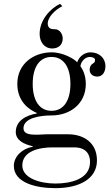

<svg xmlns="http://www.w3.org/2000/svg" viewBox="-20 -740 580 998"><path d="M186 -564C186 -521 211 -488 252 -488C282 -488 306 -506 306 -540C306 -562 291 -588 266 -588C253 -588 245 -589 238 -594C232 -599 228 -606 228 -618C228 -649 264 -688 304 -708L292 -720C240 -695 186 -635 186 -564ZM52 122C52 210 167 238 268 238C392 238 484 190 484 94C484 0 413 -42 334 -42H231C221 -42 212 -42 200 -41C187 -40 177 -40 166 -40C132 -40 102 -45 102 -73C102 -127 188 -140 248 -140C344 -140 426 -200 426 -304C426 -352 408 -382 398 -396C401 -420 422 -444 447 -444C460 -444 474 -439 474 -428C474 -418 471 -415 463 -410C453 -404 446 -393 446 -378C446 -351 468 -342 486 -342C512 -342 528 -365 528 -396C528 -439 495 -468 450 -468C426 -468 394 -453 381 -416C371 -430 312 -468 248 -468C157 -468 70 -410 70 -304C70 -216 126 -172 171 -153V-150C117 -141 62 -113 62 -54C62 -11 104 10 150 20V23C98 31 52 72 52 122ZM150 -304C150 -392 186 -444 248 -444C310 -444 346 -392 346 -304C346 -216 310 -164 248 -164C186 -164 150 -216 150 -304ZM96 120C96 45 184 26 254 26H365C433 26 448 68 448 102C448 192 346 214 268 214C192 214 96 188 96 120Z"/></svg>

Font: Old Standard
Style: Regular
Weight: 400
Designer: Alexey Kryukov <alexios@thessalonica.org.ru>
Version: Version 2.0